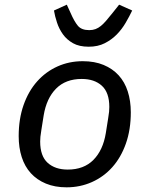

<svg xmlns="http://www.w3.org/2000/svg" viewBox="-20 -790 640 822"><path d="M265 12Q215 12 176.5 -4Q138 -20 112 -48.5Q86 -77 73 -117.5Q60 -158 60 -207Q60 -281 81 -340.5Q102 -400 139 -441.5Q176 -483 226 -505.5Q276 -528 334 -528Q385 -528 423.5 -512Q462 -496 488 -467.5Q514 -439 527 -398.5Q540 -358 540 -309Q540 -235 519 -175.5Q498 -116 461 -74.5Q424 -33 373.5 -10.5Q323 12 265 12ZM270 -64Q339 -64 380 -105.5Q421 -147 433 -220L443 -283Q446 -300 447 -311.5Q448 -323 448 -332Q448 -394 416 -423Q384 -452 330 -452Q261 -452 220 -410.5Q179 -369 167 -296L157 -233Q154 -216 153 -204.5Q152 -193 152 -184Q152 -122 184 -93Q216 -64 270 -64ZM360 -590Q319 -590 292.5 -605Q266 -620 249.5 -643Q233 -666 224 -693.5Q215 -721 211 -745L266 -770L282 -735Q298 -698 313.5 -679.5Q329 -661 362 -661Q377 -661 389 -665.5Q401 -670 412 -679Q423 -688 435 -702Q447 -716 463 -736L490 -770L546 -745Q534 -720 518 -692.5Q502 -665 480 -642.5Q458 -620 428.5 -605Q399 -590 360 -590Z"/></svg>

Font: IBM Plex Mono Text
Style: Italic
Weight: 450
Italic angle: -9°
Monospace: yes
Designer: Mike Abbink, Paul van der Laan, Pieter van Rosmalen
Foundry: Bold Monday
Version: Version 2.1